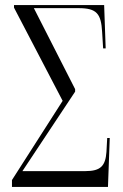

<svg xmlns="http://www.w3.org/2000/svg" viewBox="-20 -734 483 754"><path d="M27 0H404L411 -192H401L398 -137C394 -83 376 -62 315 -62H68L275 -374V-384L113 -702H289C360 -702 377 -680 381 -609L385 -544H395L389 -714H35V-704L226 -338L27 -27Z"/></svg>

Font: Noto Serif Display ExtraCondensed Light
Style: Regular
Weight: 300
Width: 2
Designer: Monotype Design Team
Foundry: Monotype Imaging Inc.
Version: Version 2.009